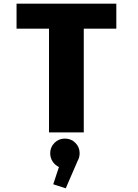

<svg xmlns="http://www.w3.org/2000/svg" viewBox="-20 -720 750 1044"><path d="M612.5 -700V-564H435.5V0H246.5V-564H70V-700ZM413 113Q413 136 402 155L337.5 304L269.5 282L300.5 188Q279 178 266 158Q253 138 253 113Q253 80 276.2 56.8Q299.5 33.5 333 33.5Q366.5 33.5 389.8 56.8Q413 80 413 113Z"/></svg>

Font: League Mono ExtraBold
Style: Regular
Weight: 800
Width: 6
Designer: Tyler Finck
Foundry: The League of Moveable Type / Tyler Finck
Version: Version 2.210